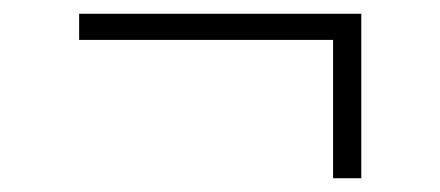

<svg xmlns="http://www.w3.org/2000/svg" viewBox="-20 -369 640 279"><path d="M464 -110V-311H95V-349H505V-110Z"/></svg>

Font: Source Code Pro ExtraLight Light
Style: Regular
Weight: 300
Monospace: yes
Version: Version 1.018;hotconv 1.0.116;makeotfexe 2.5.65601